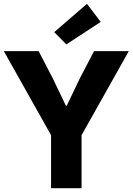

<svg xmlns="http://www.w3.org/2000/svg" viewBox="-22 -988 696 1008"><path d="M246.1 -278.3 -2 -719.7H180.7L253.9 -579.1L324.2 -432.6H328.1L398.4 -579.1L471.7 -719.7H654.3L406.2 -278.3V0H246.1ZM262.7 -819.3 434.6 -967.8 506.8 -873 326.2 -754.9Z"/></svg>

Font: Reddit Sans Vanilla ExtraBold
Style: Regular
Weight: 800
Designer: Stephen Hutchings
Foundry: Reddit
Version: Version 1.013